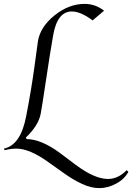

<svg xmlns="http://www.w3.org/2000/svg" viewBox="-70 -772 680 987"><path d="M182 64Q83 -8 15 -8Q-14 -8 -46 0L-50 -8Q37 -26 65 -177Q92 -317 106.5 -425Q121 -533 125 -560Q137 -634 210.5 -693Q284 -752 365 -752Q420 -752 465 -717L406 -667Q345 -713 299 -713Q224 -713 203 -589Q187 -498 166 -357Q145 -216 139 -186Q127 -126 63 -65L67 -57Q141 -57 239 15Q280 45 320 76Q417 148 485 148Q537 148 581 103L590 111Q570 149 527 172Q484 195 441 195Q398 195 353 174Q308 153 266 123.5Q224 94 182 64Z"/></svg>

Font: Felipa
Style: Regular
Weight: 400
Designer: Javier Alcaraz
Foundry: Fontstage
Version: Version 1.001